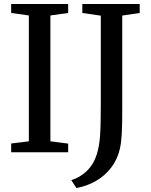

<svg xmlns="http://www.w3.org/2000/svg" viewBox="-20 -763 755 962"><path d="M36 -44 124.5 -55V-685.5L36 -698V-743H321.5V-698L232.5 -685.5V-55L321.5 -43.5V0H36ZM337 139.5Q380.5 127 415 93.5Q449.5 60 465 10Q477 -28 481 -78.5Q485 -129 485 -234V-684.5L392.5 -698V-743H680V-698L592.5 -685V-270.5V-211Q592.5 -139 590.2 -95Q588 -51 581 -19Q569 35 537 76.8Q505 118.5 459.8 144.2Q414.5 170 363 179Z"/></svg>

Font: Merriweather 12pt
Style: Regular
Weight: 400
Designer: Eben Sorkin
Foundry: Eben Sorkin
Version: Version 2.100